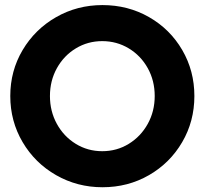

<svg xmlns="http://www.w3.org/2000/svg" viewBox="-20 -748 826 775"><path d="M21.5 -360.4Q21.5 -461.9 71.3 -545.9Q121.1 -629.9 206.3 -678.7Q291.5 -727.5 393.6 -727.5Q496.6 -727.5 581.5 -679Q666.5 -630.4 715.6 -546.1Q764.6 -461.9 764.6 -360.4Q764.6 -258.3 715.3 -174.1Q666 -89.8 581.3 -41Q496.6 7.8 393.6 7.8Q292 7.8 206.5 -41Q121.1 -89.8 71.3 -174.3Q21.5 -258.8 21.5 -360.4ZM604.5 -360.4Q604.5 -422.4 576.4 -472.9Q548.3 -523.4 499.8 -552.7Q451.2 -582 392.6 -582Q334.5 -582 286.1 -552.7Q237.8 -523.4 209.7 -472.9Q181.6 -422.4 181.6 -360.4Q181.6 -298.8 209.5 -248Q237.3 -197.3 285.6 -167.5Q334 -137.7 392.6 -137.7Q451.7 -137.7 500 -167.5Q548.3 -197.3 576.4 -248Q604.5 -298.8 604.5 -360.4Z"/></svg>

Font: Reddit Sans Fudge ExtraBold
Style: Regular
Weight: 800
Designer: Stephen Hutchings
Foundry: Reddit
Version: Version 1.011